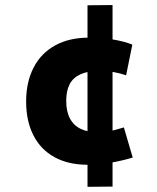

<svg xmlns="http://www.w3.org/2000/svg" viewBox="-20 -635 615 753"><path d="M323.2 -614.3 421.4 -615.2V96.7L323.2 97.7ZM323.7 11.2Q248 11.2 193.8 -18.6Q139.6 -48.3 111.1 -104.2Q82.5 -160.2 82.5 -236.8Q82.5 -313 111.6 -369.6Q140.6 -426.3 196.5 -457Q252.4 -487.8 330.6 -487.3Q377.4 -487.8 422.6 -480.2Q467.8 -472.7 499 -460L474.6 -339.8Q452.6 -347.2 426.8 -352.1Q400.9 -356.9 371.1 -356.9Q324.2 -356.9 295.2 -343.5Q266.1 -330.1 252.9 -304.2Q239.7 -278.3 239.7 -239.3Q239.7 -197.8 254.4 -170.2Q269 -142.6 296.9 -129.4Q324.7 -116.2 365.2 -116.2Q391.1 -116.2 411.6 -120.6Q432.1 -125 465.8 -135.3L500.5 -17.1Q457 -3.9 410.6 3.7Q364.3 11.2 323.7 11.2Z"/></svg>

Font: DavidDev Light
Style: Regular
Weight: 300
Designer: David.dev
Foundry: David.dev
Version: Version 1.001;FEAKit 1.0